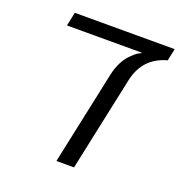

<svg xmlns="http://www.w3.org/2000/svg" viewBox="-117 -730 782 831"><g transform="rotate(20 274.0 -315.0)"><path d="M547.9 -629.9 536.1 -574.2Q429.2 -545.4 405.8 -433.6L313.5 0H232.4L324.7 -433.6Q331.1 -462.4 343 -486.6Q355 -510.7 367.7 -524.4Q393.6 -552.7 411.1 -561L418.9 -564.5L419.4 -566.9H74.7L87.9 -629.9Z"/></g></svg>

Font: Open Sans Hebrew
Style: Italic
Weight: 400
Italic angle: -12°
Foundry: Ascender Corporation, Yanek Iontef
Version: Version 2.001;PS 002.001;hotconv 1.0.70;makeotf.lib2.5.58329